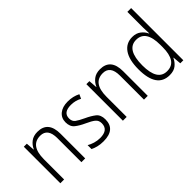

<svg xmlns="http://www.w3.org/2000/svg" viewBox="-16 -1364 1977 1977"><g transform="rotate(-45 973.0 -375.0)"><path d="M285 -542Q226 -542 188 -512.5Q150 -483 132 -440H129L122 -532H78V0H133V-293Q133 -493 277 -493Q385 -493 385 -350V0H440V-359Q440 -542 285 -542Z M872 -137Q872 -204 831.5 -235.5Q791 -267 730 -295Q672 -322 642.5 -343.5Q613 -365 613 -408Q613 -494 725 -494Q789 -494 844 -464L865 -510Q803 -542 726 -542Q649 -542 604 -505Q559 -468 559 -406Q559 -342 598.5 -310.5Q638 -279 700 -251Q758 -225 787.5 -201.5Q817 -178 817 -135Q817 -39 698 -39Q658 -39 620 -50.5Q582 -62 554 -79V-22Q579 -9 615.5 0.5Q652 10 698 10Q872 10 872 -137Z M1196 -542Q1137 -542 1099 -512.5Q1061 -483 1043 -440H1040L1033 -532H989V0H1044V-293Q1044 -493 1188 -493Q1296 -493 1296 -350V0H1351V-359Q1351 -542 1196 -542Z M1672 -38Q1533 -38 1533 -261Q1533 -493 1674 -493Q1814 -493 1814 -280V-245Q1814 -145 1780 -91.5Q1746 -38 1672 -38ZM1663 10Q1724 10 1760 -19.5Q1796 -49 1814 -90H1817L1825 0H1869V-760H1814V-532Q1814 -488 1817 -445H1814Q1796 -485 1759 -513.5Q1722 -542 1666 -542Q1576 -542 1526 -470Q1476 -398 1476 -261Q1476 10 1663 10Z"/></g></svg>

Font: Noto Sans UI SemiCondensed Light
Style: Regular
Weight: 300
Width: 4
Designer: Monotype Design Team
Foundry: Monotype Imaging Inc.
Version: Version 1.901